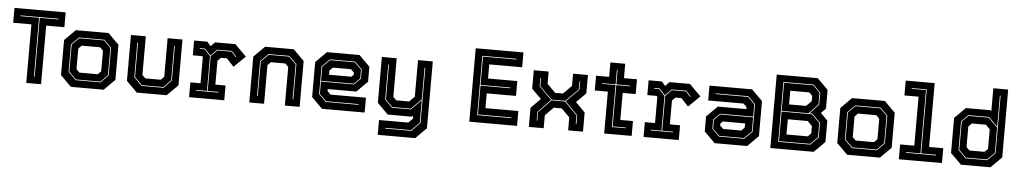

<svg xmlns="http://www.w3.org/2000/svg" viewBox="-45 -1187 9656 1823"><g transform="rotate(5 4783.0 -275.0)"><path d="M211 0V-558.5H37.5V-700H525.5V-558.5H352V0ZM278 -66H285V-627H462.5V-634H100.5V-627H278Z M636 0 533 -103V-437L636 -540H948.5L1051.5 -437V-103L948.5 0ZM676 -67H914.5L984 -138.5V-403.5L914.5 -473.5H672L602 -403V-141ZM678.5 -74 609 -143V-401L674.5 -466.5H912L977 -401.5V-140.5L912 -74ZM705 -141.5H879.5L910 -172V-368L879.5 -398.5H705L674.5 -368V-172Z M1264.5 0 1161.5 -103V-540H1303V-172L1333.5 -141.5H1480.5L1511 -172V-540H1652.5V-103L1549.5 0ZM1303.5 -67.5H1515L1586 -144V-473.5H1579V-146L1512.5 -74.5H1306L1235 -146.5V-473.5H1228V-144.5Z M1762.5 0V-141H1859.5V-391.5L1852 -399H1763.5V-540H1890L1924 -500L1962.5 -540H2157L2266.5 -430.5L2157.5 -324.5L2088.5 -398.5H2031.5L2001 -368V-140.5H2098V0ZM1824 -67.5H2036.5V-74.5H1933.5V-407L1992 -465.5H2127L2169.5 -418L2174.5 -422.5L2129.5 -472.5H1989.5L1929.5 -412.5L1874 -472.5H1824V-465.5H1871L1926.5 -405.5V-74.5H1824Z M2336.5 0V-437L2439.5 -540H2713.5L2816.5 -437V0H2675.5V-368L2645 -398.5H2508L2477.5 -368V0ZM2404.5 -67H2411.5V-397.5L2481 -466.5H2675L2743.5 -398.5V-67H2750.5V-400.5L2677.5 -473.5H2478.5L2404.5 -399.5Z M3340 -540 3443 -437V-294.5L3340 -191.5H3068V-172L3098.5 -141.5H3436V0H3029.5L2926.5 -103V-437L3029.5 -540ZM3302 -467 3366 -404V-319.5L3310.5 -264H2997V-399L3066 -467ZM3304.5 -474H3063.5L2990 -401V-137L3059.5 -68H3371V-75H3062L2997 -139V-257H3312.5L3373 -317V-406ZM3271 -398.5H3098.5L3068 -368V-328H3281L3302 -349V-368Z M3656 0 3553 -103V-540H3694.5V-172L3725 -141.5H3847.5L3897.5 -191.5V-540H4038.5V97L3935.5 200H3578V59H3857L3897.5 18.5V-10L3887.5 0ZM3644 134.5H3893L3973 52V-473.5H3966V-172.5L3868 -75H3692.5L3626.5 -142V-473.5H3619.5V-140L3690 -68H3870.5L3966 -163.5V50L3890.5 127.5H3644Z M4433.5 0V-700H4888.5V-558.5H4575V-424H4854V-282.5H4575V-141.5H4888.5V0ZM4502.5 -68.5H4828.5V-75.5H4509.5V-350H4793.5V-357H4509.5V-627H4828.5V-634H4502.5Z M5001 0V-182.5L5092 -274L5001 -364V-540H5142.5V-423.5L5221.5 -344H5296.5L5375.5 -423.5V-540H5517V-364L5426.5 -274L5517 -182.5V0H5375.5V-123.5L5296.5 -202.5H5221.5L5142.5 -123.5V0ZM5069.5 -67H5076V-147L5195.5 -270H5322.5L5442 -147V-67H5449V-149L5329 -273L5449 -393V-473.5H5442.5V-395L5323.5 -277H5194.5L5076 -395V-473.5H5069.5V-393L5189 -273L5069.5 -149Z M5719 0V-399H5594.5V-540H5719V-677H5860.5V-540H5984.5V-399H5860.5V-141.5H5981V0ZM5786.5 -67.5H5919V-74H5793.5V-467.5H5922V-474.5H5793.5V-614.5H5786.5V-474.5H5657.5V-468H5786.5Z M6094.5 0V-141H6191.5V-391.5L6184 -399H6095.5V-540H6222L6256 -500L6294.5 -540H6489L6598.5 -430.5L6489.5 -324.5L6420.5 -398.5H6363.5L6333 -368V-140.5H6430V0ZM6156 -67.5H6368.5V-74.5H6265.5V-407L6324 -465.5H6459L6501.5 -418L6506.5 -422.5L6461.5 -472.5H6321.5L6261.5 -412.5L6206 -472.5H6156V-465.5H6203L6258.5 -405.5V-74.5H6156Z M6771.5 0 6668.5 -103V-245.5L6771.5 -348.5H7043.5V-368L7013 -398.5H6675.5V-540H7082L7185 -437V-103L7082 0ZM6809.5 -73 6745.5 -136V-220.5L6801 -276H7114.5V-141L7045.5 -73ZM6807 -66H7048L7121.5 -139V-403L7052 -472H6740.5V-465H7049.5L7114.5 -401V-283H6799L6738.5 -223V-134ZM6840.5 -141.5H7013L7043.5 -172V-212H6830.5L6809.5 -191V-172Z M7302.5 0V-700H7693.5L7796.5 -597V-418.5L7752 -374L7819 -306.5V-103L7716 0ZM7372 -65.5H7677.5L7751.5 -139.5V-280.5L7671 -361H7645.5L7729 -450V-564L7660.5 -636H7372ZM7379 -72.5V-354H7668.5L7744.5 -278.5V-141.5L7675 -72.5ZM7379 -361V-629H7658L7722 -562V-452L7636 -361ZM7444 -141.5H7647L7677.5 -172V-242.5L7633.5 -286.5H7444ZM7444 -428H7605.5L7655.5 -477.5V-528L7625 -558.5H7444Z M8034.5 0 7931.5 -103V-437L8034.5 -540H8347L8450 -437V-103L8347 0ZM8074.5 -67H8313L8382.5 -138.5V-403.5L8313 -473.5H8070.5L8000.5 -403V-141ZM8077 -74 8007.5 -143V-401L8073 -466.5H8310.5L8375.5 -401.5V-140.5L8310.5 -74ZM8103.5 -141.5H8278L8308.5 -172V-368L8278 -398.5H8103.5L8073 -368V-172Z M8527.5 0V-141.5H8662.5V-608.5H8527.5V-750H8803.5V-141.5H8938.5V0ZM8590.5 -67H8876V-74H8734V-684H8590.5V-677H8727V-74H8590.5Z M9400.5 0H9119.5L9016 -103V-437L9119.5 -540H9352.5L9362.5 -530.5V-750H9504V-103ZM9361.5 -71.5H9160.5L9091.5 -139.5V-410L9150.5 -468H9342.5L9430.5 -381V-139.5ZM9332 -141.5 9362.5 -172V-358.5L9322.5 -399H9188L9157.5 -368V-172L9188 -141.5ZM9364 -64.5 9437.5 -137.5V-685.5H9430.5V-390L9345 -475H9148L9084.5 -412V-137.5L9158 -64.5Z"/></g></svg>

Font: Tourney ExtraBold
Style: Regular
Weight: 800
Designer: Tyler Finck
Foundry: Etcetera Type Co
Version: Version 1.015